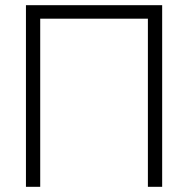

<svg xmlns="http://www.w3.org/2000/svg" viewBox="-20 -720 725 740"><path d="M550 -648V0H605V-700H80V0H135V-648Z"/></svg>

Font: Jost Light
Style: Regular
Weight: 300
Version: Version 3.710